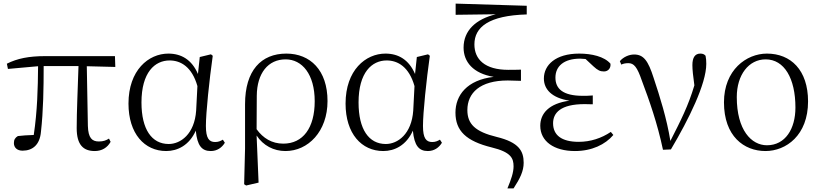

<svg xmlns="http://www.w3.org/2000/svg" viewBox="-20 -823 4548 1064"><path d="M505 14C545 14 575 -5 593 -37L584 -55C568 -45 553 -39 528 -39C490 -39 469 -58 467 -125L461 -456L619 -452L617 -512H232C139 -512 76 -499 18 -470L24 -441L191 -456C190 -335 187 -208 167 -75C132 -74 104 -72 79 -69C64 -60 57 -49 57 -30C57 -6 74 12 105 12C161 12 201 -21 207 -93C220 -208 222 -335 222 -457H415C411 -329 405 -204 405 -113C405 -20 442 14 505 14Z M901 14C964 14 1029 -18 1065 -99C1073 -15 1099 14 1148 14C1183 14 1210 -5 1226 -32L1215 -49C1201 -41 1190 -36 1172 -36C1139 -36 1121 -56 1121 -125C1121 -199 1140 -379 1159 -514L1149 -522L1087 -507L1077 -413C1043 -492 985 -526 913 -526C803 -526 692 -434 692 -249C692 -82 781 14 901 14ZM1074 -346 1067 -210C1058 -80 981 -25 915 -25C821 -25 764 -106 764 -255C764 -422 838 -488 920 -488C982 -488 1044 -452 1074 -346Z M1333 198 1344 205 1413 189 1402 -72C1439 -16 1497 14 1562 14C1687 14 1795 -94 1795 -263C1795 -434 1699 -526 1567 -526C1427 -526 1338 -432 1338 -246V0ZM1402 -107 1403 -292C1404 -418 1466 -494 1563 -494C1654 -494 1724 -412 1724 -262C1724 -114 1659 -27 1550 -27C1487 -27 1438 -57 1402 -107Z M2104 14C2167 14 2232 -18 2268 -99C2276 -15 2302 14 2351 14C2386 14 2413 -5 2429 -32L2418 -49C2404 -41 2393 -36 2375 -36C2342 -36 2324 -56 2324 -125C2324 -199 2343 -379 2362 -514L2352 -522L2290 -507L2280 -413C2246 -492 2188 -526 2116 -526C2006 -526 1895 -434 1895 -249C1895 -82 1984 14 2104 14ZM2277 -346 2270 -210C2261 -80 2184 -25 2118 -25C2024 -25 1967 -106 1967 -255C1967 -422 2041 -488 2123 -488C2185 -488 2247 -452 2277 -346Z M2792 221H2826C2862 166 2882 125 2882 79C2882 14 2856 -34 2733 -64C2613 -93 2570 -136 2570 -213C2570 -308 2640 -377 2794 -377C2811 -377 2839 -376 2867 -375V-437C2845 -436 2813 -436 2797 -436C2667 -436 2609 -494 2609 -577C2609 -673 2689 -737 2899 -743V-791L2505 -803V-741L2728 -744C2617 -717 2549 -654 2549 -559C2549 -481 2601 -416 2716 -397C2568 -380 2504 -295 2504 -199C2504 -98 2563 -41 2705 -6C2812 20 2826 54 2826 99C2826 132 2813 171 2792 221Z M3166 14C3260 14 3334 -22 3379 -75L3365 -92C3313 -57 3252 -37 3187 -37C3092 -37 3045 -74 3045 -140C3045 -197 3086 -246 3220 -246C3231 -246 3240 -246 3265 -245V-294C3241 -292 3226 -292 3210 -292C3098 -292 3058 -332 3058 -393C3058 -456 3105 -498 3195 -498L3225 -496L3269 -455C3293 -433 3306 -427 3327 -427C3349 -427 3366 -444 3363 -470C3329 -510 3258 -526 3190 -526C3058 -526 2994 -462 2994 -388C2994 -328 3038 -280 3136 -265C3022 -250 2974 -194 2974 -126C2974 -40 3050 14 3166 14Z M3654 7 3698 5C3797 -162 3894 -358 3894 -469C3894 -486 3893 -499 3890 -514C3883 -522 3875 -526 3861 -526C3832 -526 3817 -505 3817 -462C3817 -436 3821 -401 3828 -350C3794 -236 3753 -156 3695 -42C3675 -166 3637 -287 3602 -392C3572 -486 3547 -521 3494 -521C3466 -521 3434 -507 3415 -484L3423 -465C3433 -470 3446 -473 3462 -473C3493 -473 3511 -452 3537 -376C3578 -267 3623 -140 3654 7Z M4222 14C4336 14 4458 -73 4458 -261C4458 -435 4362 -526 4230 -526C4116 -526 3992 -435 3992 -256C3992 -68 4103 14 4222 14ZM4230 -18C4144 -18 4063 -102 4063 -285C4063 -408 4129 -494 4223 -494C4326 -494 4388 -389 4388 -227C4388 -109 4332 -18 4230 -18Z"/></svg>

Font: Noto Serif KR Light
Style: Regular
Weight: 300
Designer: Ryoko NISHIZUKA 西塚涼子 (kana & ideographs); Frank Grießhammer (Latin, Greek & Cyrillic); Wenlong ZHANG 张文龙 (bopomofo); San
Foundry: Adobe
Version: Version 2.001;hotconv 1.1.0;makeotfexe 2.6.0